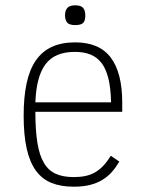

<svg xmlns="http://www.w3.org/2000/svg" viewBox="-20 -686 538 721"><path d="M112.8 -266.1Q112.8 -197.3 120.4 -150.1Q127.9 -103 144.8 -74.5Q161.6 -45.9 189.2 -33.4Q216.8 -21 256.8 -21Q280.3 -21 299.6 -24.9Q318.8 -28.8 335.7 -38.1Q352.5 -47.4 367.2 -62.7Q381.8 -78.1 396 -101.1L428.2 -79.1Q415 -57.1 399.7 -39.8Q384.3 -22.5 364 -10.3Q343.8 2 317.6 8.5Q291.5 15.1 256.8 15.1Q209 15.1 173.6 1Q138.2 -13.2 115 -44.9Q91.8 -76.7 80.3 -127.7Q68.8 -178.7 68.8 -252Q68.8 -320.8 79.8 -372.6Q90.8 -424.3 114.3 -458.5Q137.7 -492.7 174.3 -509.8Q210.9 -526.9 262.2 -526.9Q353 -526.9 396 -469.7Q439 -412.6 439 -300.8V-266.1ZM397 -301.8Q396 -354.5 387.2 -390.6Q378.4 -426.8 361.6 -449Q344.7 -471.2 319.8 -481.2Q294.9 -491.2 262.2 -491.2Q224.1 -491.2 196.8 -480Q169.4 -468.8 151.6 -445.6Q133.8 -422.4 124.3 -386.7Q114.7 -351.1 112.8 -301.8ZM300.3 -627.9Q300.3 -607.4 292 -599.6Q283.7 -591.8 262.2 -591.8Q239.3 -591.8 231.7 -602.1Q224.1 -612.3 224.1 -627.9Q224.1 -646 232.7 -656Q241.2 -666 262.2 -666Q284.2 -666 292.2 -656.2Q300.3 -646.5 300.3 -627.9Z"/></svg>

Font: Clear Sans Thin
Style: Regular
Weight: 250
Foundry: Intel Corporation
Version: Version 1.00